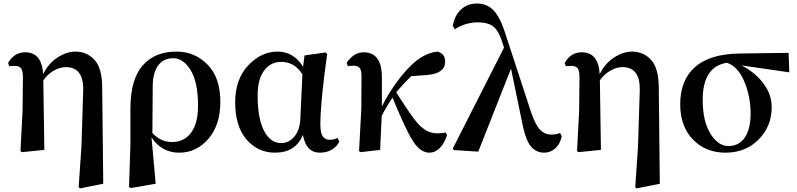

<svg xmlns="http://www.w3.org/2000/svg" viewBox="-20 -840 4466 1076"><path d="M552.7 -351.6 558.6 189.5 428.7 215.8 420.9 209 436.5 -21.5 446.3 -334Q449.2 -463.9 348.6 -463.9Q315.4 -463.9 280.8 -443.8Q246.1 -423.8 222.7 -389.6L228.5 0L102.5 12.7L94.7 6.8L106.4 -218.8L108.4 -407.2Q108.4 -443.4 98.1 -457Q87.9 -470.7 63.5 -470.7Q38.1 -470.7 31.2 -468.8L25.4 -487.3Q59.6 -546.9 121.1 -546.9Q214.8 -546.9 221.7 -424.8Q252 -485.4 302.7 -518.1Q353.5 -550.8 402.3 -550.8Q466.8 -550.8 509.3 -504.9Q551.8 -459 552.7 -351.6Z M835.9 -360.4 834 -94.7Q880.9 -43.9 944.3 -43.9Q1011.7 -43.9 1050.8 -96.2Q1089.8 -148.4 1089.8 -248Q1089.8 -378.9 1048.8 -446.3Q1007.8 -513.7 951.2 -513.7Q896.5 -513.7 866.7 -473.6Q836.9 -433.6 835.9 -360.4ZM710.9 -31.2V-235.4Q711.9 -396.5 779.8 -473.6Q847.7 -550.8 968.8 -550.8Q1072.3 -550.8 1143.6 -477.5Q1214.8 -404.3 1214.8 -269.5Q1214.8 -139.6 1147.9 -62Q1081.1 15.6 984.4 15.6Q885.7 15.6 829.1 -70.3L852.5 189.5L712.9 213.9L703.1 208Z M1663.1 -173.8 1674.8 -422.9Q1631.8 -493.2 1555.7 -493.2Q1496.1 -493.2 1460 -444.3Q1423.8 -395.5 1423.8 -306.6Q1423.8 -174.8 1460 -106.4Q1496.1 -38.1 1554.7 -38.1Q1599.6 -38.1 1629.9 -74.7Q1660.2 -111.3 1663.1 -173.8ZM1871.1 -67.4 1881.8 -46.9Q1869.1 -19.5 1840.8 -2Q1812.5 15.6 1772.5 15.6Q1695.3 15.6 1677.7 -84Q1636.7 15.6 1521.5 15.6Q1424.8 15.6 1361.3 -58.6Q1297.9 -132.8 1297.9 -266.6Q1297.9 -395.5 1370.6 -473.1Q1443.4 -550.8 1535.2 -550.8Q1626 -550.8 1678.7 -465.8L1686.5 -529.3L1803.7 -545.9L1813.5 -538.1Q1775.4 -266.6 1775.4 -144.5Q1775.4 -94.7 1788.6 -75.7Q1801.8 -56.6 1828.1 -56.6Q1852.5 -56.6 1871.1 -67.4Z M2476.6 -97.7 2485.4 -83Q2469.7 -34.2 2443.4 -9.3Q2417 15.6 2386.7 15.6Q2335 15.6 2293 -51.3Q2251 -118.2 2179.7 -293Q2145.5 -242.2 2119.1 -190.4Q2113.3 -72.3 2110.4 0L2001 12.7L1992.2 6.8L2004.9 -231.4L2005.9 -407.2Q2006.8 -444.3 1996.6 -458Q1986.3 -471.7 1960 -471.7Q1940.4 -471.7 1929.7 -468.8L1922.9 -488.3Q1962.9 -546.9 2017.6 -546.9Q2120.1 -546.9 2120.1 -407.2V-243.2Q2157.2 -317.4 2207.5 -385.3Q2257.8 -453.1 2306.6 -494.1Q2367.2 -543.9 2431.6 -550.8Q2474.6 -540 2474.6 -494.1Q2474.6 -428.7 2376 -419.9L2284.2 -413.1Q2244.1 -374 2200.2 -323.2Q2288.1 -184.6 2320.3 -149.4Q2371.1 -92.8 2427.7 -92.8Q2459 -92.8 2476.6 -97.7Z M3119.1 -94.7 3127.9 -76.2Q3119.1 -33.2 3092.3 -8.8Q3065.4 15.6 3029.3 15.6Q2986.3 15.6 2956.5 -18.1Q2926.8 -51.8 2908.2 -143.6L2843.8 -455.1L2660.2 9.8L2523.4 1L2517.6 -7.8L2804.7 -573.2L2788.1 -623Q2768.6 -675.8 2739.3 -695.3Q2710 -714.8 2658.2 -714.8Q2588.9 -714.8 2528.3 -675.8L2517.6 -696.3Q2528.3 -754.9 2564.5 -787.6Q2600.6 -820.3 2652.3 -820.3Q2707 -820.3 2743.2 -784.7Q2779.3 -749 2806.6 -668L2957 -209Q2980.5 -140.6 3006.3 -113.3Q3032.2 -85.9 3069.3 -85.9Q3097.7 -85.9 3119.1 -94.7Z M3671.9 -351.6 3677.7 189.5 3547.9 215.8 3540 209 3555.7 -21.5 3565.4 -334Q3568.4 -463.9 3467.8 -463.9Q3434.6 -463.9 3399.9 -443.8Q3365.2 -423.8 3341.8 -389.6L3347.7 0L3221.7 12.7L3213.9 6.8L3225.6 -218.8L3227.5 -407.2Q3227.5 -443.4 3217.3 -457Q3207 -470.7 3182.6 -470.7Q3157.2 -470.7 3150.4 -468.8L3144.5 -487.3Q3178.7 -546.9 3240.2 -546.9Q3334 -546.9 3340.8 -424.8Q3371.1 -485.4 3421.9 -518.1Q3472.7 -550.8 3521.5 -550.8Q3585.9 -550.8 3628.4 -504.9Q3670.9 -459 3671.9 -351.6Z M4186.5 -203.1Q4186.5 -298.8 4151.4 -382.8Q4116.2 -466.8 4053.7 -488.3Q3918 -466.8 3918 -280.3Q3918 -162.1 3960.9 -91.8Q4003.9 -21.5 4062.5 -21.5Q4121.1 -21.5 4153.8 -68.8Q4186.5 -116.2 4186.5 -203.1ZM4403.3 -434.6 4134.8 -473.6Q4208 -437.5 4256.3 -375Q4304.7 -312.5 4304.7 -239.3Q4304.7 -131.8 4231.4 -58.1Q4158.2 15.6 4045.9 15.6Q3934.6 15.6 3863.3 -58.1Q3792 -131.8 3792 -255.9Q3792 -390.6 3874.5 -463.9Q3957 -537.1 4122.1 -540L4399.4 -543.9Z"/></svg>

Font: GenYoMin TW TTF Bold
Style: Regular
Weight: 700
Version: Version 1.300